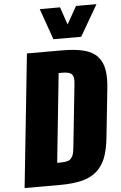

<svg xmlns="http://www.w3.org/2000/svg" viewBox="-67 -1116 733 1161"><g transform="rotate(-5 299.5 -535.0)"><path d="M286.1 -881.3H454.6L564 -1069.8H439.9L379.4 -962.9L342.8 -1069.8H219.7ZM243.7 -134.8 299.8 -674.8H319.8C342.6 -674.8 359.3 -672.1 369.9 -666.7C380.5 -661.4 386.7 -652.7 388.7 -640.6C390 -634.8 390.6 -628.1 390.6 -620.6C390.6 -612.8 390 -603.8 388.7 -593.8L349.1 -218.8C347.2 -201.8 345.1 -189 342.8 -180.2C340.5 -171.4 336.3 -163.1 330.3 -155.3C324.3 -147.5 316.1 -142.1 305.7 -139.2C295.2 -136.2 281.2 -134.8 263.7 -134.8ZM34.2 0H247.1C301.8 0 347.5 -4.7 384.3 -14.2C421.1 -23.6 451.3 -39.1 474.9 -60.8C498.5 -82.4 516.2 -109 528.1 -140.6C540 -172.2 548.5 -211.9 553.7 -259.8L584.5 -551.8C587.1 -575.2 588.4 -596.7 588.4 -616.2C588.1 -636.4 586.6 -654.5 584 -670.4C578.8 -701.7 566.6 -728 547.4 -749.5C528.2 -771 501.1 -786.4 466.1 -795.7C431.1 -804.9 386.1 -809.6 331.1 -809.6H119.1Z"/></g></svg>

Font: Oswald
Style: Heavy
Weight: 800
Designer: Vernon Adams
Foundry: Vernon Adams
Version: 3.0; ttfautohint (v0.95.6-bc232) -l 8 -r 50 -G 200 -x 0 -w "